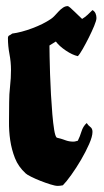

<svg xmlns="http://www.w3.org/2000/svg" viewBox="-20 -598 342 629"><path d="M202 -578Q204 -578 210.5 -572.5Q217 -567 224.5 -559.5Q232 -552 239 -545.5Q246 -539 249 -536Q259 -542 267 -549.5Q275 -557 283 -565Q290 -561 293 -554Q296 -547 296 -539Q296 -531 288.5 -513Q281 -495 271 -475Q261 -455 251 -437.5Q241 -420 235 -414Q217 -418 195.5 -432.5Q174 -447 163 -462L142 -449Q142 -438 142.5 -412.5Q143 -387 144 -355Q145 -323 147 -288Q149 -253 151.5 -223.5Q154 -194 157.5 -172.5Q161 -151 166 -147Q180 -144 193 -139Q206 -134 220 -134Q224 -134 227.5 -135Q231 -136 235 -137Q242 -151 247 -167.5Q252 -184 264 -195Q269 -187 276 -182Q283 -177 283 -166Q283 -151 272 -126Q261 -101 245.5 -74.5Q230 -48 213.5 -25Q197 -2 186 9Q176 11 169 11Q161 11 145 6Q129 1 112.5 -5.5Q96 -12 82 -19Q68 -26 64 -30Q40 -52 29 -80Q18 -108 13.5 -138.5Q9 -169 9.5 -201Q10 -233 10 -263Q10 -289 13 -315.5Q16 -342 16 -369Q16 -395 11 -421Q6 -447 6 -473Q6 -480 10.5 -482Q15 -484 20 -488Q50 -492 86 -505.5Q122 -519 147 -536Q153 -540 159.5 -547Q166 -554 172.5 -561Q179 -568 186.5 -573Q194 -578 202 -578Z"/></svg>

Font: CAT Schmalfette Thannhaeuser
Style: Regular
Weight: 700
Designer: Peter Wiegel nach Herbert Thanhaeuser 1939/40
Foundry: CAT-Fonts, Peter Wiegel
Version: Version 1.000